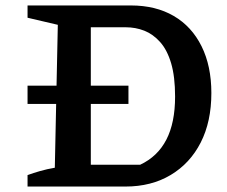

<svg xmlns="http://www.w3.org/2000/svg" viewBox="-20 -684 833 704"><path d="M460 -664Q551 -664 617 -625.5Q683 -587 719 -514.5Q755 -442 755 -343Q755 -238 716 -161.5Q677 -85 606 -42.5Q535 0 440 0H81V-42Q103 -50 127.5 -57Q152 -64 181 -69L192 -593L81 -619V-664ZM494 -80Q558 -110 590 -172Q622 -234 622 -330Q622 -403 607.5 -452Q593 -501 567 -530Q541 -559 509 -571.5Q477 -584 441 -584H260L313 -638V-27L260 -80ZM81 -370H451V-303H81Z"/></svg>

Font: Piazzolla Thin
Style: Bold
Weight: 700
Version: Version 2.005